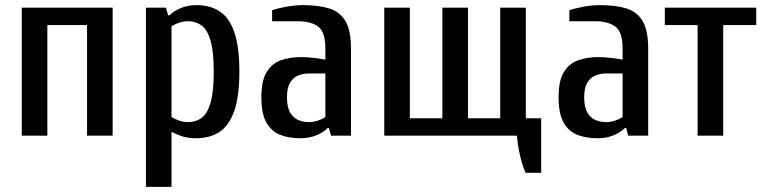

<svg xmlns="http://www.w3.org/2000/svg" viewBox="-20 -530 2984 750"><path d="M65 0V-500H420V0H320V-432H165V0Z M550 200V-500H628L637 -470H642Q660 -488 687.5 -499Q715 -510 748 -510Q800 -510 837.5 -486Q875 -462 895 -405Q915 -348 915 -250Q915 -152 894.5 -95Q874 -38 836.5 -14Q799 10 745 10Q716 10 693.5 3Q671 -4 650 -15V200ZM715 -53Q745 -53 767.5 -69.5Q790 -86 802.5 -129Q815 -172 815 -250Q815 -328 802.5 -371Q790 -414 767.5 -430.5Q745 -447 715 -447Q696 -447 678.5 -441Q661 -435 650 -427V-73Q660 -66 678 -59.5Q696 -53 715 -53Z M1153 10Q1109 10 1075 -3Q1041 -16 1021 -50.5Q1001 -85 1001 -150Q1001 -214 1021 -247.5Q1041 -281 1076 -294Q1111 -307 1156 -307Q1179 -307 1204.5 -304Q1230 -301 1251 -297V-340Q1251 -405 1223 -426Q1195 -447 1143 -447H1043V-490Q1066 -498 1099.5 -504Q1133 -510 1163 -510Q1226 -510 1267.5 -496.5Q1309 -483 1330 -446.5Q1351 -410 1351 -340V0H1273L1265 -30H1260Q1242 -12 1214.5 -1Q1187 10 1153 10ZM1186 -53Q1205 -53 1223.5 -59.5Q1242 -66 1251 -73V-243H1186Q1164 -243 1144.5 -235Q1125 -227 1113 -207Q1101 -187 1101 -150Q1101 -112 1113 -91Q1125 -70 1144.5 -61.5Q1164 -53 1186 -53Z M2033 145Q2020 116 2011.5 78Q2003 40 1999 0H1481V-500H1581V-68H1708V-500H1808V-68H1934V-500H2034V-68H2094V145Z M2314 10Q2270 10 2236 -3Q2202 -16 2182 -50.5Q2162 -85 2162 -150Q2162 -214 2182 -247.5Q2202 -281 2237 -294Q2272 -307 2317 -307Q2340 -307 2365.5 -304Q2391 -301 2412 -297V-340Q2412 -405 2384 -426Q2356 -447 2304 -447H2204V-490Q2227 -498 2260.5 -504Q2294 -510 2324 -510Q2387 -510 2428.5 -496.5Q2470 -483 2491 -446.5Q2512 -410 2512 -340V0H2434L2426 -30H2421Q2403 -12 2375.5 -1Q2348 10 2314 10ZM2347 -53Q2366 -53 2384.5 -59.5Q2403 -66 2412 -73V-243H2347Q2325 -243 2305.5 -235Q2286 -227 2274 -207Q2262 -187 2262 -150Q2262 -112 2274 -91Q2286 -70 2305.5 -61.5Q2325 -53 2347 -53Z M2705 0V-432H2577V-500H2934V-432H2805V0Z"/></svg>

Font: Cuprum Medium
Style: Regular
Weight: 500
Designer: Jovanny Lemonad
Foundry: Jovanny Lemonad
Version: Version 3.000